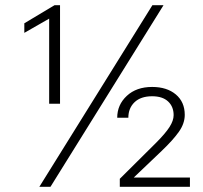

<svg xmlns="http://www.w3.org/2000/svg" viewBox="-20 -722 783 742"><path d="M443 -31 583 -170Q619 -206 635 -231Q651 -256 651 -277Q651 -310 629.5 -330Q608 -350 568 -350Q524 -350 500 -327Q476 -304 476 -267H433Q433 -317 470 -351.5Q507 -386 568 -386Q625 -386 659.5 -357Q694 -328 694 -278Q694 -245 671.5 -213Q649 -181 605 -139L497 -36H714V0H443ZM170 -650 74 -595V-632L191 -702H212V-321H170ZM569 -702H612L175 0H132Z"/></svg>

Font: Freesentation 2 ExtraLight
Style: Regular
Weight: 260
Designer: glyphs from Roboto by Christian Robertson / Hangul glyphs from Noto Sans CJK(Source Han Sans) by Jang Soo-young and Kang
Foundry: PT&
Version: Version 2.001